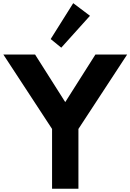

<svg xmlns="http://www.w3.org/2000/svg" viewBox="-22 -1160 801 1180"><path d="M531 -1063 428 -1140.5 289.5 -920 354.5 -867ZM460 0V-367.5L759.5 -825H564.5L379 -532.5L193.5 -825H-1.5L298 -367.5V0Z"/></svg>

Font: Spartan
Style: Bold
Weight: 700
Designer: Matt Bailey, Mirko Velimirovic
Foundry: Matt Bailey
Version: Version 1.003